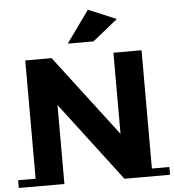

<svg xmlns="http://www.w3.org/2000/svg" viewBox="-72 -1004 962 1061"><g transform="rotate(-5 408.5 -474.0)"><path d="M86 -43V-699H232L575 -249V-699H731V-43H828V0H575L242 -438V0H-11V-43ZM471 -771H328L455 -948L610 -883Z"/></g></svg>

Font: Montserrat Subrayada
Style: Bold
Weight: 700
Version: Version 2.001